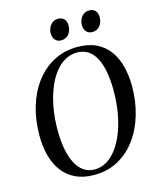

<svg xmlns="http://www.w3.org/2000/svg" viewBox="-137 -1039 941 1144"><g transform="rotate(-15 334.0 -466.5)"><path d="M301.5 11Q234.5 11 186 -12.2Q137.5 -35.5 106.2 -77.5Q75 -119.5 60 -176.2Q45 -233 45 -300Q45 -395 69.5 -476.8Q94 -558.5 140.5 -620.5Q187 -682.5 252.5 -717.2Q318 -752 399.5 -752Q466.5 -752 515 -728.8Q563.5 -705.5 594.2 -663.5Q625 -621.5 639.5 -565.8Q654 -510 654.5 -444.5Q654.5 -350 630.2 -267.5Q606 -185 560 -122.5Q514 -60 448.8 -24.5Q383.5 11 301.5 11ZM312 -20Q353.5 -20 388.8 -42Q424 -64 452.2 -103.5Q480.5 -143 500.5 -196.2Q520.5 -249.5 531 -312.5Q541.5 -375.5 541.5 -444Q541.5 -506 532.8 -556.8Q524 -607.5 505.5 -644.2Q487 -681 458 -700.8Q429 -720.5 388.5 -720.5Q347 -720.5 311.5 -699.5Q276 -678.5 247.5 -640Q219 -601.5 199 -549Q179 -496.5 168.2 -433.2Q157.5 -370 158 -300Q158 -238 167.5 -187Q177 -136 196 -98.5Q215 -61 244 -40.5Q273 -20 312 -20ZM317.5 -814.5Q295 -814.5 281.2 -830Q267.5 -845.5 267.5 -872Q268 -901 285.8 -922.5Q303.5 -944 331.5 -944Q357 -944 370 -928.5Q383 -913 382.5 -890.5Q382.5 -857 365 -835.8Q347.5 -814.5 317.5 -814.5ZM509.5 -814.5Q487 -814.5 473.2 -830Q459.5 -845.5 459.5 -872Q460 -901 477.5 -922.5Q495 -944 523 -944Q549 -944 561.8 -928.5Q574.5 -913 574.5 -890.5Q574.5 -857 557 -835.8Q539.5 -814.5 509.5 -814.5Z"/></g></svg>

Font: Merriweather 120pt
Style: Italic
Weight: 400
Italic angle: -7.8°
Version: Version 2.101